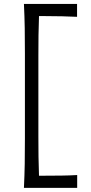

<svg xmlns="http://www.w3.org/2000/svg" viewBox="-20 -817 455 958"><path d="M99.4 120.3H365.1V56.4Q327.9 58.6 287.6 59.1Q247.2 59.7 202.2 59.7H174.6Q172.6 11.3 172.1 -35.6Q171.5 -82.5 171.5 -137.2V-538.2Q171.5 -593.3 172.1 -640.9Q172.7 -688.6 174.6 -736.8H197.3Q251.2 -736.8 290.3 -735.7Q329.3 -734.6 364.5 -733.1V-797.4H99.4Q102.4 -734.7 103.4 -676.8Q104.3 -618.9 104.3 -549.4V-126.1Q104.3 -57.4 103.4 0.3Q102.4 58 99.4 120.3Z"/></svg>

Font: Pinar-VF-FD
Style: Regular
Weight: 300
Designer: Amin Abedi
Version: Version 3.0